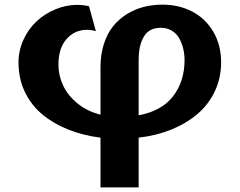

<svg xmlns="http://www.w3.org/2000/svg" viewBox="-20 -588 1037 831"><path d="M232.9 -308.1Q232.9 -261.2 253.2 -218Q273.4 -174.8 315.4 -140.4Q357.4 -106 415 -91.8V-297.9Q415 -352.5 429.7 -397.9Q444.3 -443.4 469.5 -474.4Q494.6 -505.4 529.1 -526.9Q563.5 -548.3 602.1 -558.1Q640.6 -567.9 683.1 -567.9Q754.9 -567.9 812.3 -537.8Q869.6 -507.8 903.3 -450.4Q937 -393.1 937 -317.9Q937 -250.5 909.9 -193.1Q882.8 -135.7 834.7 -94.7Q786.6 -53.7 721.7 -27.3Q656.7 -1 580.1 7.8V223.1H415V7.8Q340.3 -1.5 276.4 -26.9Q212.4 -52.2 163.8 -92.3Q115.2 -132.3 87.6 -190.2Q60.1 -248 60.1 -317.9Q60.1 -369.1 81.5 -416Q103 -462.9 138.2 -495.6Q173.3 -528.3 219.5 -547.6Q265.6 -566.9 314 -566.9Q339.8 -566.9 365.2 -561L395 -453.1Q375 -459 356.9 -459Q303.2 -459 268.1 -419.2Q232.9 -379.4 232.9 -308.1ZM580.1 -328.1V-88.9Q679.7 -107.4 729.2 -171.6Q778.8 -235.8 778.8 -328.1Q778.8 -352.5 773.4 -375.7Q768.1 -398.9 756.8 -420.2Q745.6 -441.4 724.6 -454.6Q703.6 -467.8 675.8 -467.8Q626 -467.8 603 -430.2Q580.1 -392.6 580.1 -328.1Z"/></svg>

Font: Sporting Grotesque
Style: Bold
Weight: 700
Designer: Lucas LE BIHAN
Foundry: Lucas LE BIHAN
Version: Version 2.002;PS 2.2;hotconv 1.0.88;makeotf.lib2.5.647800